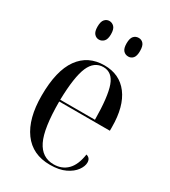

<svg xmlns="http://www.w3.org/2000/svg" viewBox="-185 -837 832 939"><g transform="rotate(30 231.0 -367.5)"><path d="M250 10Q151 10 98.5 -62Q46 -134 46 -263Q46 -404 96.5 -474.5Q147 -545 239 -545Q325 -545 373 -481.5Q421 -418 421 -301V-281H135Q135 -129 166.5 -65Q198 -1 264 -1Q311 -1 341 -31Q371 -61 380 -123Q404 -117 404 -91Q404 -70 387 -46.5Q370 -23 336 -6.5Q302 10 250 10ZM331 -291Q330 -421 309.5 -478Q289 -535 239 -535Q187 -535 162.5 -478.5Q138 -422 135 -291ZM317 -640Q300 -640 289 -652Q278 -664 278 -692Q278 -721 289 -733Q300 -745 317 -745Q333 -745 343.5 -733Q354 -721 354 -692Q354 -664 343.5 -652Q333 -640 317 -640ZM151 -640Q136 -640 125 -652Q114 -664 114 -692Q114 -721 125 -733Q136 -745 151 -745Q167 -745 178.5 -733Q190 -721 190 -692Q190 -664 178.5 -652Q167 -640 151 -640Z"/></g></svg>

Font: Noto Serif Display Condensed
Style: Regular
Weight: 400
Width: 3
Designer: Monotype Design Team
Foundry: Monotype Imaging Inc.
Version: Version 2.009